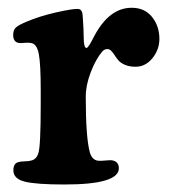

<svg xmlns="http://www.w3.org/2000/svg" viewBox="-20 -476 448 504"><path d="M86.9 -203.1V-239.3Q86.9 -307.1 82 -333.5Q77.1 -359.9 63 -362.8Q53.7 -364.7 43.5 -363.5Q33.2 -362.3 29.3 -363.3Q14.6 -365.7 14.6 -384.3Q14.6 -397.5 21.7 -403.8Q28.8 -410.2 48.3 -418.5Q84 -433.6 125.7 -443.1Q167.5 -452.6 183.1 -452.6Q189 -452.6 191.9 -449.7Q194.8 -446.8 195.8 -442.9Q196.8 -439 197.3 -430.7Q199.7 -397.5 199.7 -378.4Q199.7 -350.1 207 -350.1Q208.5 -350.1 210.4 -352.3Q212.4 -354.5 215.1 -358.6Q217.8 -362.8 219.5 -366.2Q221.2 -369.6 224.4 -375.5Q227.5 -381.3 228.5 -383.3Q267.6 -455.6 325.7 -455.6Q359.9 -455.6 379.2 -431.4Q398.4 -407.2 398.4 -374Q398.4 -345.7 380.1 -323.2Q361.8 -300.8 335.9 -300.8Q319.8 -300.8 308.3 -305.7Q296.9 -310.5 291 -317.4Q285.2 -324.2 281 -330.8Q276.9 -337.4 272.2 -342.3Q267.6 -347.2 262.2 -347.2Q253.9 -347.2 248.5 -340.8Q231.4 -320.8 218.3 -286.6Q205.1 -252.4 205.1 -222.2Q205.1 -115.2 215.8 -76.2Q221.2 -56.6 236.8 -54.2Q242.7 -53.2 256.8 -54.7Q271 -56.2 276.4 -54.7Q292 -50.8 292 -34.2Q292 8.3 149.4 8.3Q74.2 8.3 44.7 0.7Q15.1 -6.8 15.1 -28.8Q15.1 -46.9 27.8 -50.3Q33.2 -52.2 44.4 -52.5Q55.7 -52.7 60.1 -54.2Q75.2 -56.6 80.6 -73.7Q86.9 -90.8 86.9 -203.1Z"/></svg>

Font: Cooper* SemiBold
Style: Regular
Weight: 600
Designer: Owen Earl
Foundry: indestructible type*
Version: Version 0.001